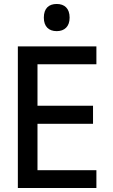

<svg xmlns="http://www.w3.org/2000/svg" viewBox="-20 -948 570 968"><path d="M266 -791C305 -791 331 -814 331 -859C331 -906 305 -928 266 -928C226 -928 201 -906 201 -859C201 -814 226 -791 266 -791ZM70 0H466V-90H169V-324H449V-415H169V-624H466V-714H70Z"/></svg>

Font: Noto Sans Mono Condensed Medium
Style: Regular
Weight: 500
Width: 3
Designer: Monotype Design Team
Foundry: Monotype Imaging Inc.
Version: Version 2.014